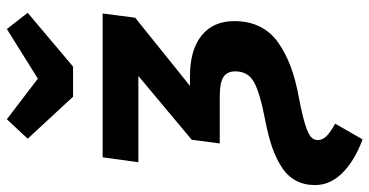

<svg xmlns="http://www.w3.org/2000/svg" viewBox="-296 -570 1066 554"><g transform="rotate(-90 237.0 -293.0)"><path d="M430.2 -806.2 477.1 -746.1 321.8 -615.2H234.9L113.8 -746.1L169.9 -806.2L287.1 -716.8ZM111.8 220.2Q50.3 197.3 15.1 162.1Q-20 127 -20 83Q-20 51.3 -6.8 27.1Q6.3 2.9 32.5 -13.7Q58.6 -30.3 90.8 -41.3Q123 -52.2 168 -61Q245.6 -75.7 276.9 -93Q308.1 -110.4 308.1 -147Q308.1 -171.4 291.3 -181.6Q274.4 -191.9 236.8 -191.9H100.1L110.8 -272.9L294.9 -426.8H45.9L60.1 -529.8H475.1L462.9 -436L266.1 -277.8H294.9Q369.6 -277.8 411.4 -244.4Q453.1 -210.9 453.1 -149.9Q453.1 -108.4 437.3 -76.4Q421.4 -44.4 390.6 -22.9Q359.9 -1.5 322 12.7Q284.2 26.9 233.9 36.1Q182.6 45.9 155.5 54.4Q128.4 63 119.1 71Q109.9 79.1 109.9 90.8Q109.9 105 121.6 116.5Q133.3 127.9 157.2 141.1Z"/></g></svg>

Font: FiraGO SemiBold
Style: Italic
Weight: 600
Italic angle: -8°
Designer: bBox Type GmbH
Foundry: bBox Type GmbH
Version: Version 1.001;PS 001.001;hotconv 1.0.88;makeotf.lib2.5.64775